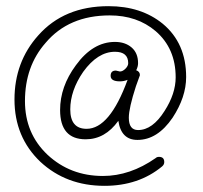

<svg xmlns="http://www.w3.org/2000/svg" viewBox="-20 -446 658 623"><path d="M319 157Q195 157 111 79Q27 -1 27 -123Q27 -245 104 -331Q188 -426 332 -426Q438 -426 508 -369Q584 -306 584 -196Q584 -131 540 -64Q491 8 426 8Q373 8 364 -54Q321 6 258 6Q175 6 175 -89Q175 -165 226 -234Q281 -310 353 -310Q386 -310 407 -292Q428 -274 428 -241Q428 -230 422 -218Q434 -214 434 -202Q434 -202 421 -166Q398 -95 398 -64Q398 -24 428 -24Q475 -24 514 -86Q550 -142 550 -195Q550 -289 485 -345Q425 -396 336 -396Q203 -396 128 -307Q61 -231 61 -118Q61 -13 134 56Q208 125 314 125Q402 125 485 67Q489 63 496 63Q513 63 513 80Q513 88 506 94Q430 157 319 157ZM261 -28Q336 -28 394 -187Q382 -182 369 -182Q339 -182 339 -200Q339 -217 356 -217Q358 -217 362.5 -215.5Q367 -214 369 -214Q378 -214 387 -223Q396 -232 396 -241Q396 -278 353 -278Q297 -278 250 -213Q208 -152 208 -91Q208 -28 261 -28Z"/></svg>

Font: Send Flowers
Style: Regular
Weight: 400
Designer: Robert E. Leuschke
Foundry: Robert E. Leuschke
Version: Version 1.010; ttfautohint (v1.8.4.7-5d5b)